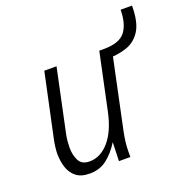

<svg xmlns="http://www.w3.org/2000/svg" viewBox="-120 -766 861 886"><g transform="rotate(-20 310.5 -323.0)"><path d="M63 -130Q63 -143 65.5 -162.5Q68 -182 71 -196L138 -510H198L132 -198Q129 -184 127.5 -166Q126 -148 126 -136Q126 -100 140 -72.5Q154 -45 192 -45Q246 -45 288 -93.5Q330 -142 349 -232L408 -510H468L386 -122Q381 -97 378 -73.5Q375 -50 375 -25V0H319L322 -92Q293 -46 258 -19Q223 8 174 8Q131 8 107 -11.5Q83 -31 73 -62.5Q63 -94 63 -130ZM430 -510Q508 -510 536.5 -548Q565 -586 565 -654H621Q621 -573 595 -532Q569 -491 525.5 -476.5Q482 -462 430 -462Z"/></g></svg>

Font: Radio Canada Condensed Light
Style: Italic
Weight: 300
Width: 3
Italic angle: -12°
Designer: Charles Daoud, Etienne Aubert Bonn, Alexandre Saumier Demers, Jacques Le Bailly
Foundry: Radio-Canada
Version: Version 2.104; ttfautohint (v1.8.4.7-5d5b);gftools[0.9.28.de